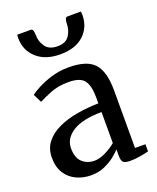

<svg xmlns="http://www.w3.org/2000/svg" viewBox="-150 -900 820 1000"><g transform="rotate(-20 260.0 -400.0)"><path d="M18.5 -145.5Q18.5 -195.5 46 -230.2Q73.5 -265 119.8 -286.5Q166 -308 224 -318Q282 -328 343 -329V-361.5Q343 -426 321 -456.2Q299 -486.5 233.5 -486.5Q176.5 -486.5 133.5 -469Q90.5 -451.5 65.5 -438.5L42 -485.5Q53.5 -495.5 86 -513Q118.5 -530.5 164 -544.5Q209.5 -558.5 260.5 -558.5Q362 -558.5 402.5 -513.5Q443 -468.5 443 -365.5V-45.5L500.5 -45V-5.5Q484 -1 454 4.2Q424 9.5 398.5 9.5Q372 9.5 360.8 1.5Q349.5 -6.5 349.5 -35.5V-71.5Q337.5 -58 313.8 -38.8Q290 -19.5 256.2 -4.5Q222.5 10.5 181 10.5Q138 10.5 100.8 -6.5Q63.5 -23.5 41 -58.2Q18.5 -93 18.5 -145.5ZM223.5 -55Q251.5 -55 284.5 -71.2Q317.5 -87.5 343 -109V-281Q236 -280 182.5 -245.8Q129 -211.5 129 -157.5Q129 -104.5 156 -79.8Q183 -55 223.5 -55ZM142 -809.5Q152.5 -809.5 155.5 -798.2Q158.5 -787 158.5 -774Q158.5 -739.5 178.8 -710.2Q199 -681 246 -681Q292 -681 311.2 -710.2Q330.5 -739.5 330.5 -774Q330.5 -787 333.8 -798.2Q337 -809.5 347.5 -809.5H421Q421.5 -805 422 -799.8Q422.5 -794.5 422.5 -790.5Q422.5 -723 376.2 -679.8Q330 -636.5 245.5 -636.5Q162.5 -636.5 114.8 -680Q67 -723.5 67 -790.5Q67 -795 67.5 -799.8Q68 -804.5 68 -809.5Z"/></g></svg>

Font: Merriweather Text
Style: Regular
Weight: 400
Designer: Eben Sorkin
Foundry: Eben Sorkin
Version: Version 2.100; ttfautohint (v1.7.19-72a1) -l 8 -r 50 -G 200 